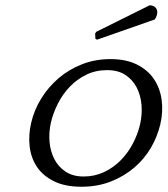

<svg xmlns="http://www.w3.org/2000/svg" viewBox="-20 -700 638 731"><path d="M400.7 -475C362 -475 326 -468.5 292.7 -455.5C259.3 -442.5 229.6 -424.8 203.4 -402.5C177.3 -380.2 155.1 -354.3 137 -325C118.9 -295.7 106.1 -264.7 98.6 -232C91.5 -201.3 89.6 -171.5 92.9 -142.5C96.2 -113.5 105.4 -87.7 120.5 -65C135.6 -42.3 157.2 -24 185.3 -10C213.4 4 248.5 11 290.5 11C331.1 11 368.3 4.3 402.1 -9C435.8 -22.3 465.6 -40 491.3 -62C517.1 -84 538.2 -109.3 554.9 -138C571.5 -166.7 583.3 -196.3 590.4 -227C597.8 -259 599.5 -290 595.4 -320C591.3 -350 581.4 -376.5 565.7 -399.5C550 -422.5 528.4 -440.8 500.9 -454.5C473.4 -468.2 440 -475 400.7 -475ZM298.5 -28C271.1 -28 248.2 -34.2 229.7 -46.5C211.2 -58.8 196.9 -74.8 186.8 -94.5C176.7 -114.2 170.6 -136.2 168.6 -160.5C166.5 -184.8 168.3 -209.3 174 -234C179.6 -258 188.4 -282 200.6 -306C212.9 -330 227.9 -351.3 245.9 -370C263.9 -388.7 284.7 -403.8 308.4 -415.5C332.1 -427.2 358.6 -433 388 -433C416 -433 439.2 -426.8 457.7 -414.5C476.2 -402.2 490.5 -386.2 500.6 -366.5C510.7 -346.8 516.8 -324.7 518.8 -300C520.7 -275.3 518.9 -251 513.4 -227C507.6 -201.7 498.4 -177.2 485.9 -153.5C473.5 -129.8 458.1 -108.7 439.8 -90C421.5 -71.3 400.3 -56.3 376.4 -45C352.4 -33.7 326.5 -28 298.5 -28ZM343.4 -552 349.7 -549 569.5 -626C573.6 -632 576.4 -638.3 577.9 -645C580.1 -654.3 578.7 -662.3 574 -669C569.2 -675.7 561.2 -679.3 550 -680L346.7 -579L342.1 -572Z"/></svg>

Font: Quattrocento
Style: Italic
Weight: 400
Italic angle: -13°
Designer: Pablo Impallari
Foundry: Pablo Impallari, Igino Marini, Branda Gallo
Version: Version 2.000